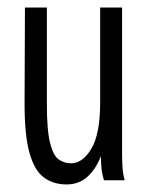

<svg xmlns="http://www.w3.org/2000/svg" viewBox="-20 -477 390 508"><path d="M156 11Q121 11 96 -7.5Q71 -26 58 -72.5Q45 -119 45 -202L46 -457H104V-202Q104 -132 112.5 -98.5Q121 -65 135.5 -55Q150 -45 168 -45Q199 -45 222 -84Q245 -123 245 -205V-457H303V-71Q303 -53 304 -35.5Q305 -18 310 0H255Q250 -17 248.5 -32Q247 -47 247 -64Q234 -30 211.5 -9.5Q189 11 156 11Z"/></svg>

Font: Inconsolata ExtraCondensed
Style: Regular
Weight: 400
Width: 2
Monospace: yes
Designer: Raph Levien, Cyreal, Brenton Simpson
Foundry: Raph Levien, Cyreal, Google
Version: Version 3.001; ttfautohint (v1.8.2.53-6de2)